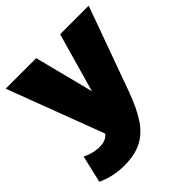

<svg xmlns="http://www.w3.org/2000/svg" viewBox="-193 -636 970 970"><g transform="rotate(-45 292.5 -150.5)"><path d="M147 199Q103 199 64.5 190Q26 181 -2 167L32 21Q51 31 75.5 37.5Q100 44 124 44Q145 44 162.5 37.5Q180 31 191 16L-4 -500H214L295 -183L385 -500H589L426 -50Q394 39 357 94Q320 149 269.5 174Q219 199 147 199Z"/></g></svg>

Font: Prodigy Sans ExtraBold
Style: Regular
Weight: 800
Designer: Wei Huang
Foundry: Wei Huang
Version: Version 1.003; ttfautohint (v1.8.3)